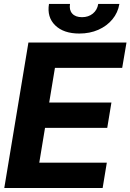

<svg xmlns="http://www.w3.org/2000/svg" viewBox="-20 -940 652 960"><path d="M1.4 0 122.1 -727.5H612.5L591 -600.8H254.7L226 -427.3H537.1L516.2 -300.6H205.1L176.4 -126.8H514.1L493.2 0ZM376.6 -772.3Q298.2 -772.3 256.1 -813.2Q214 -854.2 224.9 -920.3H330Q325.1 -890 341.2 -872.1Q357.2 -854.1 390 -854.1Q422.3 -854.1 444.3 -872.1Q466.3 -890 471.2 -920.3H576.9Q569.6 -876.4 541.8 -843.1Q514.1 -809.8 471.5 -791Q429 -772.3 376.6 -772.3Z"/></svg>

Font: Inter Tight
Style: Italic
Weight: 400
Italic angle: -9.39999°
Designer: Rasmus Andersson
Foundry: rsms
Version: Version 3.002